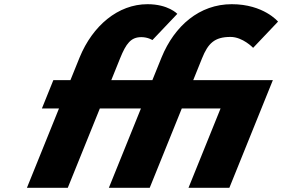

<svg xmlns="http://www.w3.org/2000/svg" viewBox="-20 -895 1345 915"><path d="M878.3 0H1073L1280.3 -513H900.8L942.8 -617C971.5 -688 1001.6 -719 1078.6 -719C1136.9 -719 1186.3 -667 1186.3 -667L1305 -792C1305 -792 1236.3 -875 1084.5 -875C930.5 -875 811.9 -772 750.2 -622L706.1 -513H510.3L552.3 -617C581 -688 604.1 -718 653.6 -718C685.5 -718 706.3 -704 706.3 -704L825 -829C825 -829 782 -875 683 -875C542.2 -875 421.4 -772 359.7 -622L315.6 -513H234.2L179.7 -378H261.1L108.3 0H303L455.8 -378H651.6L498.8 0H693.5L846.3 -378H1031.1Z"/></svg>

Font: Hussar
Style: BdWideOblFour
Weight: 700
Foundry: Cannot Into Space Fonts
Version: Version 2.00